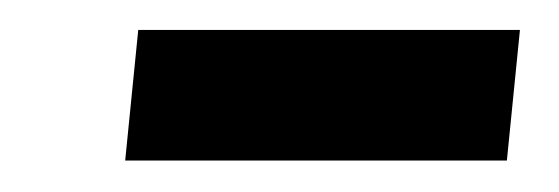

<svg xmlns="http://www.w3.org/2000/svg" viewBox="-20 -358 364 125"><path d="M61.5 -253.5 70 -338.5H318.5L310 -253.5Z"/></svg>

Font: Karla Medium
Style: Italic
Weight: 500
Italic angle: -8°
Designer: Jonathan Pinhorn
Version: Version 2.001